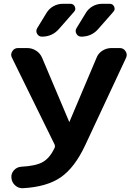

<svg xmlns="http://www.w3.org/2000/svg" viewBox="-20 -983 706 1011"><path d="M518 -963H558Q574 -963 581 -948Q588 -933 577 -921L497 -830Q462 -790 408 -790Q391 -790 382.5 -805Q374 -820 383 -835L432 -915Q445 -937 468 -950Q491 -963 518 -963ZM311 -963H351Q367 -963 374 -948Q381 -933 370 -921L290 -830Q255 -790 201 -790Q184 -790 175.5 -805Q167 -820 176 -835L225 -915Q238 -937 261 -950Q284 -963 311 -963ZM268 -221 43 -679Q34 -696 44.5 -713Q55 -730 75 -730H123Q149 -730 170.5 -716Q192 -702 202 -678L345 -340L488 -678Q497 -702 519 -716Q541 -730 567 -730H611Q630 -730 641 -713.5Q652 -697 644 -679L428 -217Q373 -100 300 -49.5Q227 1 101 8Q77 9 59.5 -7Q42 -23 40 -47Q38 -69 53 -86Q68 -103 91 -105Q170 -109 206.5 -130.5Q243 -152 268 -205Q271 -213 268 -221Z"/></svg>

Font: Rounded Mplus 1c Bold
Style: Bold
Weight: 700
Version: Version 1.059.20150529